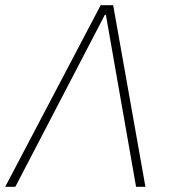

<svg xmlns="http://www.w3.org/2000/svg" viewBox="-36 -718 655 738"><path d="M399 -698 523 0H487L371 -661H367L23 0H-16L351 -698Z"/></svg>

Font: IBM Plex Sans ExtLt
Style: Italic
Weight: 200
Italic angle: -11°
Designer: Mike Abbink, Paul van der Laan, Pieter van Rosmalen
Foundry: Bold Monday
Version: Version 3.005